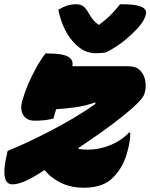

<svg xmlns="http://www.w3.org/2000/svg" viewBox="-49 -861 706 902"><path d="M449 -615Q440 -613 425 -612Q410 -611 402 -611Q380 -611 357.5 -618.5Q335 -626 309 -650Q247 -708 225 -815Q246 -828 265.5 -834.5Q285 -841 309 -841Q331 -841 343.5 -830.5Q356 -820 369 -797Q377 -783 386.5 -770.5Q396 -758 413 -745H417Q451 -770 475 -795Q499 -820 515 -841H521Q571 -841 596.5 -835Q622 -829 630.5 -819Q639 -809 637 -797Q632 -767 600 -731Q570 -698 532.5 -668Q495 -638 449 -615ZM165 -610H171Q242 -610 269.5 -595.5Q297 -581 291 -550H550Q591 -550 610 -529.5Q629 -509 633.5 -481Q638 -453 632 -430L630 -422Q626 -405 597.5 -376.5Q569 -348 525 -313Q481 -278 428 -240.5Q375 -203 320 -166V-161Q340 -158 365 -158Q418 -158 470 -179.5Q522 -201 557 -238H563Q563 -219 560.5 -199.5Q558 -180 550 -151Q542 -117 525 -85Q508 -53 483 -28Q458 -2 423 9.5Q388 21 345 21Q287 21 240.5 -0.5Q194 -22 160 -62Q146 -53 132 -44Q86 -16 58 -5.5Q30 5 8 5Q-8 5 -18 -8Q-28 -21 -28.5 -52.5Q-29 -84 -16 -139L-13 -152Q24 -167 75 -190.5Q126 -214 183 -243.5Q240 -273 296 -306Q352 -339 399 -373V-380Q351 -363 301.5 -356.5Q252 -350 215 -348Q208 -327 202 -304Q182 -299 162 -296.5Q142 -294 114 -294Q77 -294 60.5 -320Q44 -346 56 -389Q66 -425 83 -465Q100 -505 121.5 -543.5Q143 -582 165 -610Z"/></svg>

Font: Recursive Mn Csl St XBk
Style: Italic
Weight: 1000
Italic angle: -15°
Monospace: yes
Version: Version 1.079;hotconv 1.0.112;makeotfexe 2.5.65598; ttfautoh